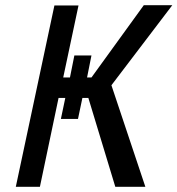

<svg xmlns="http://www.w3.org/2000/svg" viewBox="-20 -721 685 741"><path d="M541 0 410 -392 645 -701H535L333 -422H316L333 -507H267L250 -422H224L283 -700H190L41 0H134L206 -343H232L215 -262H281L298 -343H321L425 0Z"/></svg>

Font: Advent Pro SemiBold
Style: Italic
Weight: 600
Italic angle: -12°
Version: Version 3.000